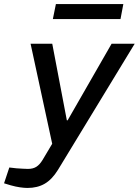

<svg xmlns="http://www.w3.org/2000/svg" viewBox="-88 -719 685 948"><path d="M48 209Q32 209 11 206Q-10 203 -35 196L-68 186L-42 108L-7 112Q9 113 24.5 114Q40 115 50 115Q75 115 91.5 104.5Q108 94 122 71L178 -23L183 6H173L63 -503H170L242 -125H246L463 -503H577L198 120Q169 167 133 188Q97 209 48 209ZM173 -625 188 -699H521L507 -625Z"/></svg>

Font: REM
Style: Italic
Weight: 400
Italic angle: -11°
Designer: Octavio Pardo
Foundry: Ashler Design
Version: Version 1.005;gftools[0.9.28]